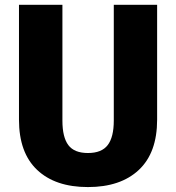

<svg xmlns="http://www.w3.org/2000/svg" viewBox="-20 -757 724 790"><path d="M626.5 -264.6Q626.5 -128.4 551.3 -57.9Q476.1 12.7 341.8 12.7Q207.5 12.7 132.8 -57.9Q58.1 -128.4 58.1 -264.6V-737.3H236.8V-260.7Q236.8 -192.4 261.2 -159.9Q285.6 -127.4 341.8 -127.4Q398.4 -127.4 423.3 -160.2Q448.2 -192.9 448.2 -260.7V-737.3H626.5Z"/></svg>

Font: Epilogue ExtraBold
Style: Regular
Weight: 800
Designer: Tyler Finck
Foundry: Etcetera Type Co
Version: Version 2.112